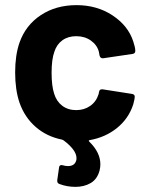

<svg xmlns="http://www.w3.org/2000/svg" viewBox="-20 -542 577 748"><path d="M364 -175Q365 -177 365 -181Q366 -182 366 -184Q367 -194 377 -194Q378 -194 380 -194L495 -176Q505 -174 505 -165Q505 -157 499 -135Q481 -80 436 -43.5Q391 -7 329 4Q326 4 326 6Q326 8 328 10Q371 52 371 98Q371 110 368 122Q359 156 333.5 171Q308 186 274 186Q241 186 212 175Q203 172 203 163Q203 162 203 160L210 111Q211 101 220 101Q222 101 225 102Q235 105 245 105Q271 105 277 83Q278 80 278 74Q278 58 265 40.5Q252 23 228 5L222 2Q162 -10 119 -47.5Q76 -85 56 -142Q39 -192 39 -260Q39 -327 56 -376Q80 -444 139 -483Q198 -522 278 -522Q358 -522 418.5 -482Q479 -442 499 -381Q507 -357 507 -345V-343Q507 -334 497 -332L382 -315H380Q371 -315 368 -325L365 -341Q358 -367 334 -384Q310 -401 277 -401Q245 -401 223 -385Q201 -369 192 -341Q181 -311 181 -259Q181 -207 191 -177Q200 -147 222.5 -130Q245 -113 277 -113Q308 -113 331.5 -129.5Q355 -146 364 -175Z"/></svg>

Font: LinhAnh
Style: Bold
Weight: 700
Designer: Jeremy Tribby
Foundry: Tribby Type
Version: Version 1.408